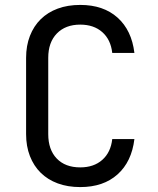

<svg xmlns="http://www.w3.org/2000/svg" viewBox="-20 -750 640 780"><path d="M306 -730Q400 -730 457.5 -678.5Q515 -627 526 -535H436Q430 -589 395.5 -619.5Q361 -650 306 -650Q246 -650 211 -614Q176 -578 176 -515V-205Q176 -142 210.5 -106Q245 -70 306 -70Q361 -70 395.5 -100.5Q430 -131 436 -185H526Q515 -93 457.5 -41.5Q400 10 306 10Q255 10 214.5 -5Q174 -20 145.5 -48Q117 -76 101.5 -116Q86 -156 86 -205V-515Q86 -564 101.5 -604Q117 -644 145.5 -672Q174 -700 214.5 -715Q255 -730 306 -730Z"/></svg>

Font: JetBrainsMono NF
Style: Regular
Weight: 400
Monospace: yes
Designer: Philipp Nurullin, Konstantin Bulenkov
Foundry: JetBrains
Version: Version 1.0.2; ttfautohint (v1.8.3)